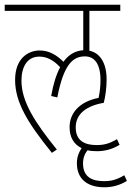

<svg xmlns="http://www.w3.org/2000/svg" viewBox="-20 -642 558 814"><path d="M148 -428C101 -428 44 -396 44 -303C44 -207 99 -119 200 6L221 -8C128 -123 71 -211 71 -300C71 -357 94 -402 147 -402C179 -402 207 -387 235 -357C219 -327 206 -287 197 -235L223 -229C250 -369 289 -403 340 -403C380 -403 406 -372 406 -303C406 -276 403 -250 398 -227C320 -212 275 -165 275 -103C275 -60 293 -30 326 -14C314 4 306 24 306 50C306 116 349 152 423 152C455 152 487 144 518 125L507 101C475 120 452 126 421 126C374 126 332 111 332 51C332 28 339 10 351 -5C363 -2 376 -1 391 -1C424 -1 456 -9 487 -28L476 -52C444 -33 421 -27 390 -27C343 -27 301 -42 301 -102C301 -160 348 -194 420 -206C427 -234 432 -270 432 -305C432 -380 400 -419 359 -427V-596H490V-622H0V-596H333V-429C300 -427 271 -411 249 -380C221 -408 189 -428 148 -428Z"/></svg>

Font: Noto Sans Devanagari UI ExtraCondensed Thin
Style: Regular
Weight: 100
Width: 2
Designer: Jelle Bosma - Monotype Design Team
Foundry: Monotype Imaging Inc.
Version: Version 2.004